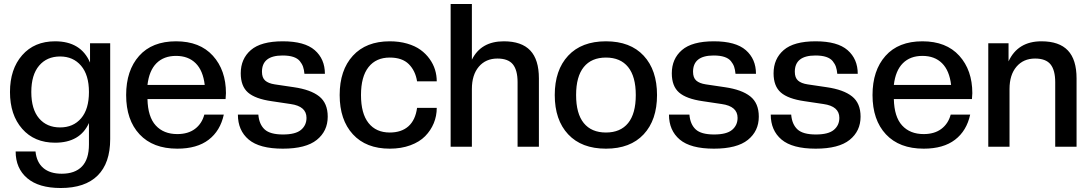

<svg xmlns="http://www.w3.org/2000/svg" viewBox="-20 -732 5441 958"><path d="M254.9 -20Q151.4 -20 90.6 -89.4Q29.8 -158.7 29.8 -272.9Q29.8 -387.2 90.6 -456.5Q151.4 -525.9 254.9 -525.9Q383.8 -525.9 429.2 -419.9V-516.1H529.8V-38.1Q529.8 82 467 144Q404.3 206.1 283.2 206.1Q173.3 206.1 115.7 157Q58.1 107.9 58.1 23.9H157.2Q162.6 77.6 196 106.2Q229.5 134.8 288.1 134.8Q354 134.8 388.9 98.6Q423.8 62.5 423.8 -11.2V-118.2Q379.4 -20 254.9 -20ZM279.8 -96.2Q345.7 -96.2 384.8 -141.8Q423.8 -187.5 423.8 -272.9Q423.8 -357.9 384.5 -404.1Q345.2 -450.2 279.8 -450.2Q213.9 -450.2 175 -404.3Q136.2 -358.4 136.2 -272.9Q136.2 -187 174.8 -141.6Q213.4 -96.2 279.8 -96.2Z M864.7 9.8Q743.2 9.8 676.3 -61.8Q609.4 -133.3 609.4 -257.8Q609.4 -380.4 674.1 -453.1Q738.8 -525.9 858.4 -525.9Q977.1 -525.9 1042.2 -453.9Q1107.4 -381.8 1107.4 -267.1Q1107.4 -257.3 1105.5 -237.8H715.8Q717.8 -148.9 757.1 -106Q796.4 -63 864.7 -63Q918.5 -63 952.9 -88.9Q987.3 -114.7 999.5 -160.2H1096.7Q1079.1 -79.1 1021 -34.7Q962.9 9.8 864.7 9.8ZM715.8 -308.1H1001.5Q993.2 -379.9 956.3 -416.5Q919.4 -453.1 858.4 -453.1Q797.4 -453.1 760.7 -416.5Q724.1 -379.9 715.8 -308.1Z M1391.1 9.8Q1274.9 9.8 1220.9 -35.6Q1167 -81.1 1167 -160.2H1269Q1272.9 -111.8 1300.3 -86.4Q1327.6 -61 1392.1 -61Q1454.6 -61 1481.9 -84Q1509.3 -106.9 1509.3 -144Q1509.3 -201.7 1430.2 -212.9L1335.4 -227.1Q1253.4 -238.8 1217.3 -270.5Q1181.2 -302.2 1181.2 -366.2Q1181.2 -438.5 1231.7 -482.2Q1282.2 -525.9 1391.1 -525.9Q1500 -525.9 1550.5 -481.7Q1601.1 -437.5 1601.1 -363.8H1499Q1497.1 -384.3 1492.2 -398.7Q1487.3 -413.1 1476.1 -427Q1464.8 -440.9 1443.4 -448Q1421.9 -455.1 1390.1 -455.1Q1287.1 -455.1 1287.1 -374Q1287.1 -344.2 1303 -330.1Q1318.8 -315.9 1351.1 -311L1446.3 -296.9Q1530.3 -284.7 1572.8 -251Q1615.2 -217.3 1615.2 -149.9Q1615.2 -78.1 1560.8 -34.2Q1506.3 9.8 1391.1 9.8Z M1924.8 9.8Q1806.6 9.8 1740.7 -62Q1674.8 -133.8 1674.8 -257.8Q1674.8 -381.8 1740.7 -453.9Q1806.6 -525.9 1924.8 -525.9Q1972.2 -525.9 2011.7 -514.4Q2051.3 -502.9 2078.1 -483.4Q2105 -463.9 2123.5 -438Q2142.1 -412.1 2150.6 -384Q2159.2 -356 2159.2 -326.2H2061Q2052.7 -378.9 2019.8 -411.9Q1986.8 -444.8 1924.8 -444.8Q1856.4 -444.8 1818.8 -397.2Q1781.2 -349.6 1781.2 -257.8Q1781.2 -165.5 1818.8 -118.2Q1856.4 -70.8 1924.8 -70.8Q1982.9 -70.8 2017.8 -101.8Q2052.7 -132.8 2061 -193.8H2159.2Q2159.2 -153.3 2144.3 -117.2Q2129.4 -81.1 2101.3 -52.5Q2073.2 -23.9 2027.6 -7.1Q1981.9 9.8 1924.8 9.8Z M2668.9 0H2562.5V-321.8Q2562.5 -381.8 2539.1 -410.9Q2515.6 -439.9 2461.9 -439.9Q2403.8 -439.9 2369.1 -399.2Q2334.5 -358.4 2334.5 -288.1V0H2228.5V-711.9H2334.5V-434.1Q2379.9 -525.9 2493.7 -525.9Q2582.5 -525.9 2625.7 -480.2Q2668.9 -434.6 2668.9 -340.8Z M3191.7 -61.8Q3125 9.8 3003.4 9.8Q2881.8 9.8 2814.9 -61.8Q2748 -133.3 2748 -257.8Q2748 -382.3 2814.9 -454.1Q2881.8 -525.9 3003.4 -525.9Q3125 -525.9 3191.7 -454.1Q3258.3 -382.3 3258.3 -257.8Q3258.3 -133.3 3191.7 -61.8ZM3152.3 -257.8Q3152.3 -350.1 3114 -397.5Q3075.7 -444.8 3003.4 -444.8Q2931.2 -444.8 2892.8 -397.5Q2854.5 -350.1 2854.5 -257.8Q2854.5 -165 2892.8 -117.9Q2931.2 -70.8 3003.4 -70.8Q3075.7 -70.8 3114 -117.9Q3152.3 -165 3152.3 -257.8Z M3542 9.8Q3425.8 9.8 3371.8 -35.6Q3317.9 -81.1 3317.9 -160.2H3419.9Q3423.8 -111.8 3451.2 -86.4Q3478.5 -61 3543 -61Q3605.5 -61 3632.8 -84Q3660.2 -106.9 3660.2 -144Q3660.2 -201.7 3581.1 -212.9L3486.3 -227.1Q3404.3 -238.8 3368.2 -270.5Q3332 -302.2 3332 -366.2Q3332 -438.5 3382.6 -482.2Q3433.1 -525.9 3542 -525.9Q3650.9 -525.9 3701.4 -481.7Q3752 -437.5 3752 -363.8H3649.9Q3647.9 -384.3 3643.1 -398.7Q3638.2 -413.1 3627 -427Q3615.7 -440.9 3594.2 -448Q3572.8 -455.1 3541 -455.1Q3438 -455.1 3438 -374Q3438 -344.2 3453.9 -330.1Q3469.7 -315.9 3502 -311L3597.2 -296.9Q3681.2 -284.7 3723.6 -251Q3766.1 -217.3 3766.1 -149.9Q3766.1 -78.1 3711.7 -34.2Q3657.2 9.8 3542 9.8Z M4049.8 9.8Q3933.6 9.8 3879.6 -35.6Q3825.7 -81.1 3825.7 -160.2H3927.7Q3931.6 -111.8 3959 -86.4Q3986.3 -61 4050.8 -61Q4113.3 -61 4140.6 -84Q4168 -106.9 4168 -144Q4168 -201.7 4088.9 -212.9L3994.1 -227.1Q3912.1 -238.8 3876 -270.5Q3839.8 -302.2 3839.8 -366.2Q3839.8 -438.5 3890.4 -482.2Q3940.9 -525.9 4049.8 -525.9Q4158.7 -525.9 4209.2 -481.7Q4259.8 -437.5 4259.8 -363.8H4157.7Q4155.8 -384.3 4150.9 -398.7Q4146 -413.1 4134.8 -427Q4123.5 -440.9 4102.1 -448Q4080.6 -455.1 4048.8 -455.1Q3945.8 -455.1 3945.8 -374Q3945.8 -344.2 3961.7 -330.1Q3977.5 -315.9 4009.8 -311L4105 -296.9Q4189 -284.7 4231.4 -251Q4273.9 -217.3 4273.9 -149.9Q4273.9 -78.1 4219.5 -34.2Q4165 9.8 4049.8 9.8Z M4588.9 9.8Q4467.3 9.8 4400.4 -61.8Q4333.5 -133.3 4333.5 -257.8Q4333.5 -380.4 4398.2 -453.1Q4462.9 -525.9 4582.5 -525.9Q4701.2 -525.9 4766.4 -453.9Q4831.5 -381.8 4831.5 -267.1Q4831.5 -257.3 4829.6 -237.8H4439.9Q4441.9 -148.9 4481.2 -106Q4520.5 -63 4588.9 -63Q4642.6 -63 4677 -88.9Q4711.4 -114.7 4723.6 -160.2H4820.8Q4803.2 -79.1 4745.1 -34.7Q4687 9.8 4588.9 9.8ZM4439.9 -308.1H4725.6Q4717.3 -379.9 4680.4 -416.5Q4643.6 -453.1 4582.5 -453.1Q4521.5 -453.1 4484.9 -416.5Q4448.2 -379.9 4439.9 -308.1Z M5351.6 0H5245.1V-321.8Q5245.1 -381.8 5221.7 -410.9Q5198.2 -439.9 5144.5 -439.9Q5086.4 -439.9 5051.8 -399.2Q5017.1 -358.4 5017.1 -288.1V0H4911.1V-516.1H5012.2V-425.8Q5058.6 -525.9 5176.3 -525.9Q5265.1 -525.9 5308.3 -480.2Q5351.6 -434.6 5351.6 -340.8Z"/></svg>

Font: Creato Display Medium
Style: Regular
Weight: 500
Version: Version 1.000